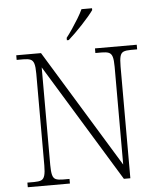

<svg xmlns="http://www.w3.org/2000/svg" viewBox="-61 -983 860 1035"><g transform="rotate(-5 369.0 -465.5)"><path d="M47 0V-25H84Q109 -25 122 -30.5Q135 -36 140.5 -54.5Q146 -73 146 -109V-606Q146 -643 140.5 -660.5Q135 -678 121.5 -683.5Q108 -689 84 -689H47V-714H181L570 -77V-606Q570 -643 564.5 -660.5Q559 -678 545.5 -683.5Q532 -689 508 -689H473V-714H699V-689H664Q639 -689 625.5 -683.5Q612 -678 607 -660Q602 -642 602 -605V0H567L178 -637V-109Q178 -73 183 -54.5Q188 -36 201.5 -30.5Q215 -25 240 -25H275V0ZM326 -784Q341 -803 358.5 -829Q376 -855 392.5 -882Q409 -909 419 -931H476V-921Q467 -908 450 -888Q433 -868 412.5 -846Q392 -824 372 -804.5Q352 -785 336 -771H326Z"/></g></svg>

Font: Noto Serif Khmer ExtraLight
Style: Regular
Weight: 250
Version: Version 2.003